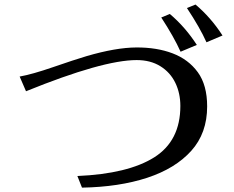

<svg xmlns="http://www.w3.org/2000/svg" viewBox="-20 -860 1040 854"><path d="M67.4 -519.5Q123 -529.3 216.3 -561.5Q309.6 -593.8 365.2 -610.4Q495.1 -648.4 586.4 -648.9Q677.7 -649.4 748 -622.6Q818.4 -595.7 859.9 -538.6Q901.4 -481.4 901.4 -386.7Q901.4 -267.6 830.6 -189Q759.8 -110.4 634.8 -69.3Q509.8 -28.3 344.7 -25.4L324.2 -77.1Q549.8 -86.9 666 -160.2Q782.2 -233.4 782.2 -388.7Q782.2 -445.3 759.8 -491.7Q737.3 -538.1 693.4 -565.4Q649.4 -592.8 587.9 -592.8Q437.5 -592.8 95.7 -454.1ZM697.3 -782.2 735.4 -797.9Q803.7 -740.2 855.5 -660.2L783.2 -629.9Q753.9 -695.3 697.3 -782.2ZM811.5 -824.2 849.6 -839.8Q918 -782.2 969.7 -702.1L898.4 -671.9Q869.1 -737.3 811.5 -824.2Z"/></svg>

Font: GenEi LateGo v2
Style: Medium
Weight: 500
Designer: o_tamon (Modified)
Foundry: o_tamon / Adobe Systems Incorporated / FONT 910 / Philipp H. Poll
Version: Version 2.1;Original Version 1.004